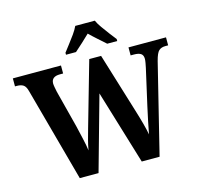

<svg xmlns="http://www.w3.org/2000/svg" viewBox="-128 -1069 1252 1206"><g transform="rotate(-15 498.0 -465.5)"><path d="M78 -609Q70 -641 54.5 -651.5Q39 -662 12 -662H0V-714H313V-662H292Q236 -662 236 -617Q236 -609 239 -592.5Q242 -576 245 -562L307 -321Q316 -282 327 -234.5Q338 -187 342 -154Q348 -188 356.5 -220Q365 -252 375 -287L495 -707H572L691 -319Q706 -271 718 -226.5Q730 -182 735 -153Q742 -188 751 -234Q760 -280 771 -327L824 -561Q827 -574 830 -591.5Q833 -609 833 -618Q833 -642 818.5 -652Q804 -662 773 -662H752V-714H996V-662H978Q951 -662 935.5 -648Q920 -634 907 -584L763 0H647L501 -482L366 0H244ZM361 -784Q375 -803 395.5 -829Q416 -855 435 -882Q454 -909 464 -931H591Q601 -909 620 -882Q639 -855 659 -829Q679 -803 694 -784V-771H629Q609 -789 578.5 -816Q548 -843 527 -864Q506 -843 476 -816Q446 -789 426 -771H361Z"/></g></svg>

Font: Noto Serif Thai SemiCondensed
Style: Bold
Weight: 700
Width: 4
Designer: Monotype Design Team
Foundry: Monotype Imaging Inc.
Version: Version 2.002; ttfautohint (v1.8.4.7-5d5b)